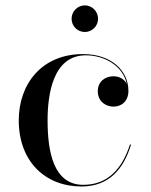

<svg xmlns="http://www.w3.org/2000/svg" viewBox="-20 -666 547 696"><path d="M239.5 -598C239.5 -571.5 261 -550 287.5 -550C314 -550 335.5 -571.5 335.5 -598C335.5 -624.5 314 -646.5 287.5 -646.5C261 -646.5 239.5 -624.5 239.5 -598ZM455 -142H451C424 -57.5 373 4 282 4C174 4 152.5 -115.5 152.5 -230C152.5 -324 172 -465.5 291 -465.5C356.5 -465.5 425.5 -429 439.5 -361.5C430.5 -380 412 -389.5 391.5 -389.5C361 -389.5 334.5 -370.5 334.5 -335.5C334.5 -295.5 366.5 -279.5 391.5 -279.5C422 -279.5 445.5 -300.5 445.5 -336.5C445.5 -410.5 383 -470 281 -470C130 -470 48 -360 48 -230C48 -80 144.5 10 275.5 10C376.5 10 429 -55.5 455 -142Z"/></svg>

Font: Bodoni* 48pt
Style: Regular
Weight: 400
Version: Version 2.3